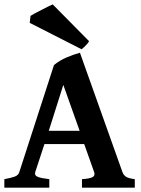

<svg xmlns="http://www.w3.org/2000/svg" viewBox="-20 -864 650 884"><path d="M184.6 -200.7 142.1 -71.3Q137.7 -56.6 153.3 -50Q168.9 -43.5 207 -39.1V0H0V-39.1Q31.7 -44.9 48.1 -51Q64.5 -57.1 68.8 -71.3L228.5 -564.5Q254.4 -585.9 287.4 -599.9Q320.3 -613.8 348.1 -621.1L543.9 -71.3Q548.8 -58.1 559.8 -50.5Q570.8 -43 600.6 -39.1V0H357.4V-39.1Q393.6 -41.5 406.2 -48.6Q418.9 -55.7 413.6 -71.3L367.7 -200.7ZM346.7 -261.7 271.5 -473.1 204.6 -261.7ZM390.1 -674.3Q386.7 -666.5 374.8 -654.5Q362.8 -642.6 355.5 -637.2L116.7 -758.8L120.6 -791Q124.5 -793.9 138.7 -801.5Q152.8 -809.1 170.4 -818.1Q188 -827.1 202.9 -834.5Q217.8 -841.8 222.7 -843.8Z"/></svg>

Font: Namdhinggo ExtraBold
Style: Regular
Weight: 800
Designer: Victor Gaultney
Foundry: SIL International
Version: Version 3.001